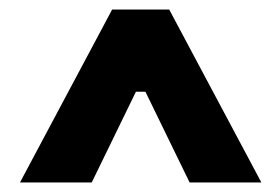

<svg xmlns="http://www.w3.org/2000/svg" viewBox="-20 -720 570 404"><path d="M22 -336H173L266 -527H286L379 -336H530L336 -700H216Z"/></svg>

Font: Fixel Display 20240404 ExBold
Style: Italic
Weight: 800
Italic angle: -10°
Designer: AlfaBravo + MacPaw
Foundry: Kyrylo Tkachov, Marchela Mozhyna, Serhii Makarenko, Maria Weinstein, Zakhar Kryvoshyya
Version: Version 1.211;Glyphs 3.2 (3225)